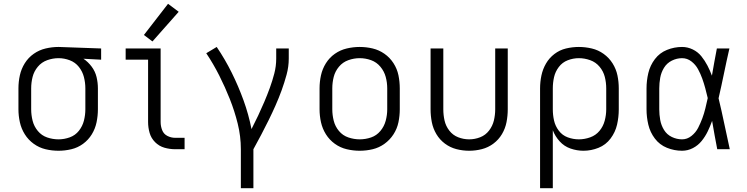

<svg xmlns="http://www.w3.org/2000/svg" viewBox="-20 -785 3928 1010"><path d="M288 8Q322 8 355.5 0Q389 -8 417 -28.5Q445 -49 463 -78.5Q481 -108 488 -142Q495 -176 495 -210V-320Q495 -350 488 -379.5Q481 -409 462.5 -434Q444 -459 419 -476L512 -471V-530L289 -538H288Q254 -538 220 -530Q186 -522 157.5 -502Q129 -482 110.5 -452.5Q92 -423 84.5 -389Q77 -355 77 -320V-210Q77 -176 84.5 -142Q92 -108 110.5 -78.5Q129 -49 157.5 -28.5Q186 -8 219.5 0Q253 8 288 8ZM288 -52Q257 -52 228 -62Q199 -72 179 -96Q159 -120 151.5 -150Q144 -180 144 -210V-320Q144 -351 151.5 -380.5Q159 -410 179 -434Q199 -458 228.5 -468.5Q258 -479 288 -479Q318 -479 347 -468Q376 -457 395 -433Q414 -409 421.5 -379.5Q429 -350 429 -320V-210Q429 -180 421.5 -150.5Q414 -121 395 -97Q376 -73 347 -62.5Q318 -52 288 -52Z M902 0H951V-60H902Q880 -60 860.5 -70Q841 -80 833 -100.5Q825 -121 825 -143V-530H641V-471H759V-143Q759 -114 767 -86Q775 -58 796 -37Q817 -16 845 -8Q873 0 902 0ZM782 -567 920 -723 864 -765 737 -601Z M1247 205H1313V0Q1334 -38 1354 -76Q1374 -114 1393 -152.5Q1412 -191 1429.5 -230.5Q1447 -270 1461.5 -310Q1476 -350 1487.5 -392Q1499 -434 1499 -477V-530H1433V-477Q1433 -437 1423 -398.5Q1413 -360 1399.5 -323Q1386 -286 1370.5 -249.5Q1355 -213 1338 -177Q1321 -141 1303 -106Q1288 -183 1261 -257.5Q1234 -332 1199 -402.5Q1164 -473 1120 -538L1065 -505Q1103 -448 1133.5 -387.5Q1164 -327 1189 -264Q1214 -201 1230.5 -134.5Q1247 -68 1247 0Z M1872 8Q1907 8 1940.5 0Q1974 -8 2002.5 -28.5Q2031 -49 2050 -78.5Q2069 -108 2076 -142Q2083 -176 2083 -210V-320Q2083 -355 2076 -389Q2069 -423 2050 -452.5Q2031 -482 2002.5 -502Q1974 -522 1940.5 -530Q1907 -538 1872 -538Q1838 -538 1804 -530Q1770 -522 1741.5 -502Q1713 -482 1694.5 -452.5Q1676 -423 1668.5 -389Q1661 -355 1661 -320V-210Q1661 -176 1668.5 -142Q1676 -108 1694.5 -78.5Q1713 -49 1741.5 -28.5Q1770 -8 1804 0Q1838 8 1872 8ZM1872 -52Q1842 -52 1812.5 -62Q1783 -72 1763 -96Q1743 -120 1735.5 -150Q1728 -180 1728 -210V-320Q1728 -351 1735.5 -380.5Q1743 -410 1763 -434Q1783 -458 1812.5 -468.5Q1842 -479 1872 -479Q1903 -479 1932 -468.5Q1961 -458 1981 -434Q2001 -410 2009 -380.5Q2017 -351 2017 -320V-210Q2017 -180 2009 -150Q2001 -120 1981 -96Q1961 -72 1932 -62Q1903 -52 1872 -52Z M2448 8Q2482 8 2515 -0.5Q2548 -9 2575.5 -29.5Q2603 -50 2620.5 -79.5Q2638 -109 2644.5 -142.5Q2651 -176 2651 -210V-530H2585V-210Q2585 -180 2578 -151Q2571 -122 2552.5 -98Q2534 -74 2506 -63Q2478 -52 2448 -52Q2418 -52 2390 -63Q2362 -74 2343.5 -98Q2325 -122 2318.5 -151Q2312 -180 2312 -210V-530H2245V-210Q2245 -176 2251.5 -142.5Q2258 -109 2275.5 -79.5Q2293 -50 2320.5 -29.5Q2348 -9 2381 -0.5Q2414 8 2448 8Z M2821 205H2888V-100Q2900 -68 2924 -41.5Q2948 -15 2981.5 -3.5Q3015 8 3049 8Q3090 8 3128.5 -7.5Q3167 -23 3192 -56.5Q3217 -90 3226 -129.5Q3235 -169 3235 -210V-320Q3235 -355 3228 -388.5Q3221 -422 3202.5 -451.5Q3184 -481 3155.5 -501.5Q3127 -522 3093 -530Q3059 -538 3025 -538Q2991 -538 2957.5 -530Q2924 -522 2896.5 -501Q2869 -480 2852 -450.5Q2835 -421 2828 -387.5Q2821 -354 2821 -320ZM3025 -52Q2995 -52 2966.5 -62.5Q2938 -73 2919.5 -97.5Q2901 -122 2894.5 -151Q2888 -180 2888 -210V-320Q2888 -350 2894.5 -379Q2901 -408 2919.5 -432.5Q2938 -457 2966.5 -468Q2995 -479 3025 -479Q3055 -479 3084.5 -468.5Q3114 -458 3134 -434Q3154 -410 3161.5 -380.5Q3169 -351 3169 -320V-210Q3169 -180 3161 -150Q3153 -120 3133.5 -96.5Q3114 -73 3084.5 -62.5Q3055 -52 3025 -52Z M3568 8Q3598 8 3625 -6Q3652 -20 3671 -43.5Q3690 -67 3703 -94Q3716 -121 3726 -149Q3732 -112 3739 -74.5Q3746 -37 3753 0H3819Q3804 -67 3790 -134.5Q3776 -202 3760 -268Q3775 -333 3788.5 -399Q3802 -465 3817 -530H3751Q3744 -494 3737.5 -458Q3731 -422 3725 -387Q3715 -414 3701.5 -440Q3688 -466 3669.5 -489Q3651 -512 3624 -525Q3597 -538 3568 -538Q3527 -538 3488.5 -522.5Q3450 -507 3425 -474Q3400 -441 3390.5 -401Q3381 -361 3381 -320V-210Q3381 -169 3390.5 -129Q3400 -89 3425 -56Q3450 -23 3488.5 -7.5Q3527 8 3568 8ZM3568 -52Q3540 -52 3514 -64.5Q3488 -77 3473 -101.5Q3458 -126 3453 -154Q3448 -182 3448 -210V-320Q3448 -348 3453 -376Q3458 -404 3473 -428.5Q3488 -453 3514 -466Q3540 -479 3568 -479Q3595 -479 3617 -462Q3639 -445 3652 -421Q3665 -397 3674 -372Q3683 -347 3690 -321Q3697 -295 3703 -269Q3697 -242 3690.5 -215Q3684 -188 3674.5 -162.5Q3665 -137 3652.5 -112.5Q3640 -88 3617.5 -70Q3595 -52 3568 -52Z"/></svg>

Font: Iosevka Sparkle Light
Style: Regular
Weight: 300
Designer: Belleve Invis
Foundry: Belleve Invis
Version: Version 4.5.0; ttfautohint (v1.8.3)